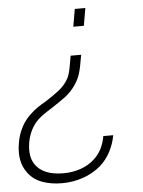

<svg xmlns="http://www.w3.org/2000/svg" viewBox="-54 -605 633 852"><g transform="rotate(-5 262.5 -179.0)"><path d="M345 -484.5H298L311.5 -562.5H358.5ZM82.5 -120Q101.5 -139 148 -165.5Q166 -177.5 180.5 -187.2Q195 -197 206.2 -206Q217.5 -215 226 -223.8Q234.5 -232.5 241.5 -242.5Q253 -258.5 258.2 -274.5Q263.5 -290.5 267.5 -314.5L275 -357.5H322Q317 -329 313 -308.8Q309 -288.5 305 -276Q298 -251 278 -222Q259.5 -196.5 235.5 -177.5Q210.5 -159 173 -134.5Q126.5 -105.5 109.5 -89.5Q69.5 -51 58.5 9.5Q48 73 74 109.5Q109 159.5 198 159.5Q238.5 159.5 273.8 147.5Q309 135.5 334.5 112.5Q377 76 388.5 10.5H432.5Q426 48 408 82.5Q390 117 361.5 142.5Q325.5 173 280.5 188Q235.5 203 188.5 203Q139 203 99.8 188.5Q60.5 174 37.5 142.5Q-2 91 12.5 8.5Q18.5 -29 36.2 -62.5Q54 -96 82.5 -120Z"/></g></svg>

Font: Russisch Sans ExtraLight
Style: Italic
Weight: 200
Width: 4
Italic angle: -10°
Designer: Michael Sharanda (font) & Cristiano Sobral (main changes)
Foundry: Michael Sharanda
Version: Version 2.00;September 8, 2020;FontCreator 13.0.0.2681 64-bi